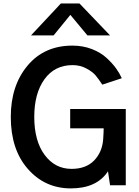

<svg xmlns="http://www.w3.org/2000/svg" viewBox="-20 -1048 785 1086"><path d="M41 -386.7Q41 -563.5 135.7 -676.8Q230.5 -790 389.6 -790Q449.2 -790 499.5 -770.5Q549.8 -751 583 -720.2Q616.2 -689.5 636.2 -661.6Q656.2 -633.8 668.9 -605.5L558.6 -569.3Q538.1 -600.6 521 -621.1Q503.9 -641.6 468.8 -660.6Q433.6 -679.7 390.6 -679.7Q289.1 -679.7 231.4 -599.6Q173.8 -519.5 173.8 -386.7Q173.8 -251 232.4 -171.9Q291 -92.8 384.8 -92.8Q465.8 -92.8 511.7 -139.6Q557.6 -186.5 563.5 -258.8Q566.4 -302.7 566.4 -322.3H377V-431.6H691.4V0H602.5L590.8 -79.1Q527.3 17.6 380.9 17.6Q234.4 17.6 137.7 -92.3Q41 -202.1 41 -386.7ZM155.3 -847.7 324.2 -1028.3H429.7L602.5 -847.7H474.6L377.9 -963.9L283.2 -847.7Z"/></svg>

Font: Gothic A1
Style: Bold
Weight: 700
Version: Version 2.50